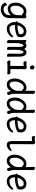

<svg xmlns="http://www.w3.org/2000/svg" viewBox="2029 -2790 941 5040"><g transform="rotate(90 2500.0 -269.5)"><path d="M225 181Q107 181 55 87Q52 81 52 76Q52 60 68 41Q84 22 101 22Q118 22 122 37Q137 76 160 92Q183 108 225 108Q313 108 358 35Q379 -1 379 -51V-86Q361 -56 312.5 -28.5Q264 -1 213 -1Q137 -1 93 -55.5Q49 -110 49 -211Q49 -314 115 -403Q181 -492 275 -492Q356 -492 377 -462V-475Q377 -491 403 -491Q420 -491 439.5 -482Q459 -473 459 -458Q455 -364 455 -50Q455 94 341 154Q289 181 225 181ZM213 -73Q243 -73 276 -90Q356 -130 375 -226Q380 -257 380 -361Q382 -365 382 -367Q382 -373 371 -373Q360 -373 352 -382Q324 -421 275 -421Q215 -421 171.5 -355Q128 -289 128 -212Q128 -134 150 -103.5Q172 -73 213 -73Z M730 24Q680 24 641 -3Q602 -30 579.5 -79Q557 -128 557 -207Q538 -223 538 -241Q538 -260 564 -260Q577 -333 639 -410Q708 -492 797 -492Q857 -492 892.5 -469.5Q928 -447 942 -412Q956 -377 956 -340Q956 -306 951 -285Q937 -229 766 -199Q709 -190 634 -190Q634 -122 662 -84.5Q690 -47 730 -47Q840 -47 912 -128Q930 -146 941 -146Q959 -146 959 -128Q959 -118 945 -94Q918 -40 833 4Q789 24 730 24ZM642 -258H650Q715 -258 759.5 -266.5Q804 -275 832.5 -284Q861 -293 869.5 -304.5Q878 -316 878 -341Q878 -422 797 -422Q739 -422 695.5 -365Q652 -308 642 -258Z M1085 17Q1068 17 1049 7.5Q1030 -2 1030 -18L1032 -83Q1032 -369 1031.5 -390.5Q1031 -412 1030 -436.5Q1029 -461 1029 -471Q1029 -488 1055 -488Q1071 -488 1090 -479Q1102 -472 1106 -463V-462Q1106 -460 1107 -459Q1108 -456 1108 -453V-459Q1112 -460 1127 -476Q1143 -493 1179 -493Q1218 -493 1241.5 -465.5Q1265 -438 1265 -435Q1266 -435 1289 -464Q1312 -493 1352 -493Q1467 -493 1467 -297.5Q1467 -102 1468 -81Q1470 -23 1470 0Q1470 17 1443 17Q1426 17 1407 7.5Q1388 -2 1388 -18Q1390 -82 1390 -293Q1390 -350 1381.5 -382.5Q1373 -415 1348 -415Q1329 -415 1311 -373Q1293 -331 1288 -262Q1287 -228 1287 -142L1290 0Q1290 17 1263 17Q1246 17 1227.5 7.5Q1209 -2 1209 -18Q1211 -82 1211 -293Q1211 -415 1172 -415Q1148 -415 1129 -354Q1109 -299 1109 -215Q1109 -165 1112 0Q1112 17 1085 17ZM1107 -459Q1107 -461 1106 -463Q1106 -467 1109 -475L1108 -459Z M1607 12Q1587 12 1577 -9Q1567 -30 1567 -45Q1567 -69 1588 -69L1628 -68L1710 -69Q1711 -110 1711 -420Q1681 -416 1658 -416Q1635 -416 1623 -415Q1604 -415 1594.5 -437Q1585 -459 1585 -474Q1585 -497 1605 -497Q1639 -491 1648 -491Q1716 -491 1750 -501Q1778 -501 1793 -469Q1800 -457 1800 -449Q1800 -441 1797 -434.5Q1794 -428 1794 -416Q1794 -129 1795 -70Q1884 -70 1897 -71Q1916 -71 1925.5 -49Q1935 -27 1935 -12Q1935 11 1915 11Q1880 5 1804 5Q1672 5 1607 12ZM1750 -584Q1728 -584 1712 -606Q1696 -628 1696 -650Q1696 -671 1709.5 -687.5Q1723 -704 1750 -704Q1772 -704 1788 -681.5Q1804 -659 1804 -636Q1804 -616 1790 -600Q1776 -584 1750 -584Z M2197 24Q2126 24 2083 -31.5Q2040 -87 2040 -186Q2040 -306 2110.5 -399Q2181 -492 2273 -492Q2348 -492 2365 -465Q2365 -555 2361 -699Q2361 -715 2388 -715Q2405 -715 2424.5 -706Q2444 -697 2444 -681Q2444 -669 2443 -643.5Q2442 -618 2442 -185Q2442 -84 2473 -41L2475 -33Q2475 -19 2460.5 -0.5Q2446 18 2426 18Q2398 18 2383 -37Q2370 -85 2368 -85V-83Q2311 24 2197 24ZM2197 -48Q2247 -48 2306 -116Q2365 -184 2365 -276V-376Q2365 -371 2361 -371Q2356 -371 2349 -379Q2316 -422 2274 -422Q2214 -422 2166.5 -349.5Q2119 -277 2119 -189Q2119 -117 2141.5 -82.5Q2164 -48 2197 -48Z M2697 24Q2626 24 2583 -31.5Q2540 -87 2540 -186Q2540 -306 2610.5 -399Q2681 -492 2773 -492Q2848 -492 2865 -465Q2865 -555 2861 -699Q2861 -715 2888 -715Q2905 -715 2924.5 -706Q2944 -697 2944 -681Q2944 -669 2943 -643.5Q2942 -618 2942 -185Q2942 -84 2973 -41L2975 -33Q2975 -19 2960.5 -0.5Q2946 18 2926 18Q2898 18 2883 -37Q2870 -85 2868 -85V-83Q2811 24 2697 24ZM2697 -48Q2747 -48 2806 -116Q2865 -184 2865 -276V-376Q2865 -371 2861 -371Q2856 -371 2849 -379Q2816 -422 2774 -422Q2714 -422 2666.5 -349.5Q2619 -277 2619 -189Q2619 -117 2641.5 -82.5Q2664 -48 2697 -48Z M3230 24Q3180 24 3141 -3Q3102 -30 3079.5 -79Q3057 -128 3057 -207Q3038 -223 3038 -241Q3038 -260 3064 -260Q3077 -333 3139 -410Q3208 -492 3297 -492Q3357 -492 3392.5 -469.5Q3428 -447 3442 -412Q3456 -377 3456 -340Q3456 -306 3451 -285Q3437 -229 3266 -199Q3209 -190 3134 -190Q3134 -122 3162 -84.5Q3190 -47 3230 -47Q3340 -47 3412 -128Q3430 -146 3441 -146Q3459 -146 3459 -128Q3459 -118 3445 -94Q3418 -40 3333 4Q3289 24 3230 24ZM3142 -258H3150Q3215 -258 3259.5 -266.5Q3304 -275 3332.5 -284Q3361 -293 3369.5 -304.5Q3378 -316 3378 -341Q3378 -422 3297 -422Q3239 -422 3195.5 -365Q3152 -308 3142 -258Z M3787 24Q3731 24 3707 -9.5Q3683 -43 3683 -110L3682 -640Q3649 -635 3623.5 -635Q3598 -635 3585 -634Q3569 -634 3558.5 -655.5Q3548 -677 3548 -693Q3548 -716 3563 -716Q3601 -710 3612 -710Q3682 -710 3722 -720Q3746 -720 3761 -690Q3769 -678 3769 -668Q3769 -658 3765.5 -651.5Q3762 -645 3762 -108Q3762 -71 3768 -61.5Q3774 -52 3797 -52Q3842 -52 3903 -92Q3921 -106 3932 -106Q3946 -106 3946 -89Q3946 -77 3932.5 -59Q3919 -41 3896.5 -22Q3874 -3 3843 10.5Q3812 24 3787 24Z M4197 24Q4126 24 4083 -31.5Q4040 -87 4040 -186Q4040 -306 4110.5 -399Q4181 -492 4273 -492Q4348 -492 4365 -465Q4365 -555 4361 -699Q4361 -715 4388 -715Q4405 -715 4424.5 -706Q4444 -697 4444 -681Q4444 -669 4443 -643.5Q4442 -618 4442 -185Q4442 -84 4473 -41L4475 -33Q4475 -19 4460.5 -0.5Q4446 18 4426 18Q4398 18 4383 -37Q4370 -85 4368 -85V-83Q4311 24 4197 24ZM4197 -48Q4247 -48 4306 -116Q4365 -184 4365 -276V-376Q4365 -371 4361 -371Q4356 -371 4349 -379Q4316 -422 4274 -422Q4214 -422 4166.5 -349.5Q4119 -277 4119 -189Q4119 -117 4141.5 -82.5Q4164 -48 4197 -48Z M4730 24Q4680 24 4641 -3Q4602 -30 4579.5 -79Q4557 -128 4557 -207Q4538 -223 4538 -241Q4538 -260 4564 -260Q4577 -333 4639 -410Q4708 -492 4797 -492Q4857 -492 4892.5 -469.5Q4928 -447 4942 -412Q4956 -377 4956 -340Q4956 -306 4951 -285Q4937 -229 4766 -199Q4709 -190 4634 -190Q4634 -122 4662 -84.5Q4690 -47 4730 -47Q4840 -47 4912 -128Q4930 -146 4941 -146Q4959 -146 4959 -128Q4959 -118 4945 -94Q4918 -40 4833 4Q4789 24 4730 24ZM4642 -258H4650Q4715 -258 4759.5 -266.5Q4804 -275 4832.5 -284Q4861 -293 4869.5 -304.5Q4878 -316 4878 -341Q4878 -422 4797 -422Q4739 -422 4695.5 -365Q4652 -308 4642 -258Z"/></g></svg>

Font: LXGW WenKai Mono Medium
Style: Regular
Weight: 500
Monospace: yes
Designer: LXGW / Fontworks Inc.
Foundry: LXGW / Fontworks Inc.
Version: Version 1.520; June 14, 2025